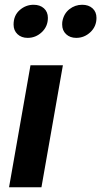

<svg xmlns="http://www.w3.org/2000/svg" viewBox="-20 -786 425 806"><path d="M244 -512H108L18 0H154ZM37 -683Q37 -658 53.5 -642.5Q70 -627 96 -627Q130 -627 155.5 -651Q181 -675 181 -711Q181 -736 164.5 -751Q148 -766 121 -766Q88 -766 62.5 -743.5Q37 -721 37 -683ZM242 -697Q241 -692 241 -683Q241 -658 257.5 -642.5Q274 -627 300 -627Q334 -627 359.5 -651Q385 -675 385 -711Q385 -736 368.5 -751Q352 -766 325 -766Q295 -766 271.5 -747.5Q248 -729 242 -697Z"/></svg>

Font: Geom SemiBold
Style: Bold Italic
Weight: 600
Italic angle: -10°
Version: Version 1.102